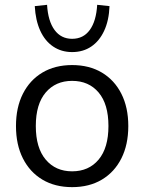

<svg xmlns="http://www.w3.org/2000/svg" viewBox="-20 -764 596 793"><path d="M277.9 8.9Q207.2 8.9 155.2 -22.1Q103.2 -53.1 74.6 -109.8Q46 -166.5 46 -243.4Q46 -320.3 74.6 -376.8Q103.2 -433.3 155.2 -464.3Q207.2 -495.3 277.9 -495.3Q348.7 -495.3 400.7 -464.3Q452.7 -433.3 481.3 -376.7Q509.9 -320.2 509.9 -243.4Q509.9 -166.5 481.3 -109.8Q452.7 -53.1 400.7 -22.1Q348.7 8.9 277.9 8.9ZM277.8 -56.4Q346.7 -56.4 387.3 -104.8Q427.9 -153.3 427.9 -243.6Q427.9 -334 387.3 -382Q346.7 -430 277.8 -430Q209.7 -430 168.8 -382Q127.9 -334 127.9 -243.6Q127.9 -153.3 168.8 -104.8Q209.7 -56.4 277.8 -56.4ZM277.9 -548.9Q233.6 -548.9 199.6 -571.8Q165.5 -594.8 146.1 -637.5Q126.7 -680.2 123.6 -738.7L174.4 -744.1Q178.4 -676.7 205.3 -640.2Q232.2 -603.7 277.9 -603.7Q324.2 -603.7 350.8 -640.2Q377.4 -676.7 381.4 -744.1L432.3 -738.7Q430.2 -680.2 410.5 -637.5Q390.9 -594.8 357 -571.8Q323.2 -548.9 277.9 -548.9Z"/></svg>

Font: Nunito Sans 12pt ExtraLight
Style: Regular
Weight: 200
Designer: Vernon Adams
Foundry: Vernon Adams
Version: Version 3.101;gftools[0.9.27]